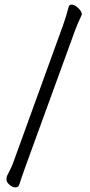

<svg xmlns="http://www.w3.org/2000/svg" viewBox="-20 -771 390 833"><path d="M253 -660Q268 -702 277 -738Q280 -751 289.5 -751Q299 -751 310 -744Q335 -725 335 -709Q335 -706 327.5 -691Q320 -676 306 -640L90 -47Q73 0 64 29Q60 42 47 42Q34 42 21 30.5Q8 19 8 8Q8 -3 11 -9Q29 -42 39 -70Z"/></svg>

Font: LXGW WenKai Lite
Style: Regular
Weight: 400
Designer: LXGW / Fontworks Inc.
Foundry: LXGW / Fontworks Inc.
Version: Version 1.511; March 25, 2025